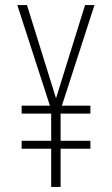

<svg xmlns="http://www.w3.org/2000/svg" viewBox="-20 -734 441 754"><path d="M200 -348 86 -714H48L176 -319H65V-288H181V-181H65V-150H181V0H218V-150H335V-181H218V-288H335V-319H223L351 -714H314Z"/></svg>

Font: Noto Sans Sinhala UI ExtraCondensed ExtraLight
Style: Regular
Weight: 200
Width: 2
Designer: Jelle Bosma - Monotype Design Team
Foundry: Monotype Imaging Inc.
Version: Version 2.006